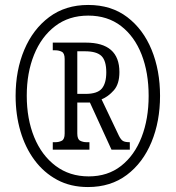

<svg xmlns="http://www.w3.org/2000/svg" viewBox="-20 -745 709 775"><path d="M335 10Q265 10 211 -19Q157 -48 119.5 -98.5Q82 -149 62.5 -215.5Q43 -282 43 -358Q43 -461 78 -544Q113 -627 178.5 -676Q244 -725 336 -725Q429 -725 493.5 -676Q558 -627 592 -544Q626 -461 626 -358Q626 -255 591.5 -171.5Q557 -88 492 -39Q427 10 335 10ZM338 -33Q415 -33 469 -75.5Q523 -118 551.5 -191.5Q580 -265 580 -358Q580 -452 551.5 -525Q523 -598 468.5 -640Q414 -682 336 -682Q258 -682 202.5 -639.5Q147 -597 117.5 -524Q88 -451 88 -359Q88 -265 118 -191.5Q148 -118 204.5 -75.5Q261 -33 338 -33ZM193 -141V-171H203Q218 -171 229.5 -177Q241 -183 241 -206V-507Q241 -530 229.5 -536Q218 -542 203 -542H193V-573H326Q462 -573 462 -454Q462 -406 439.5 -380.5Q417 -355 390 -344L460 -197Q468 -181 476.5 -176Q485 -171 504 -171V-141H430L343 -331H292V-206Q292 -183 303.5 -177Q315 -171 330 -171H341V-141ZM325 -366Q373 -366 391 -387.5Q409 -409 409 -453Q409 -500 389.5 -519Q370 -538 323 -538H292V-366Z"/></svg>

Font: Noto Serif Ethiopic ExtraCondensed
Style: Regular
Weight: 400
Width: 2
Designer: Monotype Design Team
Foundry: Monotype Imaging Inc.
Version: Version 2.102; ttfautohint (v1.8.4.7-5d5b)